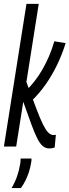

<svg xmlns="http://www.w3.org/2000/svg" viewBox="-25 -760 360 996"><path d="M-4.7 0 112.3 -740H176L59 0ZM230.3 10Q212.1 10 197.3 -2Q182.5 -14 168.6 -41.5Q154.7 -69 137.7 -115L86.5 -257.4L104.7 -354.1L163.1 -197.6Q183.3 -143.8 198.1 -114.3Q212.9 -84.8 224.6 -73.2Q236.3 -61.6 248.7 -59.7Q252.3 -59.1 256.3 -59.5Q260.3 -59.8 264.9 -60.8L258.6 4.8Q251.1 8 244.2 9Q237.2 10 230.3 10ZM141.5 -239.4 111 -290Q133.3 -312.4 154.1 -338.7Q175 -365.1 193.1 -396.3Q211.3 -427.5 227.6 -464.4Q243.9 -501.3 256.8 -545.8L315.4 -536.3Q297.8 -478.8 271.1 -423.4Q244.3 -368 211 -320.9Q177.7 -273.8 141.5 -239.4ZM81.8 62.5H138.5Q138.5 68.2 138 74.7Q137.5 81.1 135.8 88.3Q131.6 112.7 124.2 134.9Q116.8 157 107 176.7Q97.1 196.4 83.3 215.7H35.2Q54.5 182 64.3 152.3Q74.2 122.6 78.8 94.5Q80.8 86.5 81.3 78Q81.8 69.5 81.8 62.5Z"/></svg>

Font: Georama ExtraCondensed Thin
Style: Italic
Weight: 100
Width: 2
Italic angle: -9°
Designer: Jean-Baptiste Levee
Foundry: Production Type
Version: Version 1.001